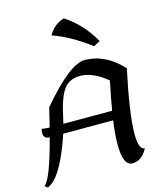

<svg xmlns="http://www.w3.org/2000/svg" viewBox="-155 -1050 993 1173"><g transform="rotate(-15 341.5 -463.0)"><path d="M500.5 -327.6Q513.7 -409.7 535.2 -509.8Q447.3 -584 364.7 -584Q298.3 -584 262.7 -536.9Q227.1 -489.7 201.7 -369.6Q197.3 -348.6 191.9 -327.6ZM2 22.9Q-11.7 21 -16.6 8.3Q23.9 -19 90.3 -269.5Q52.2 -269.5 52.2 -308.1Q52.2 -318.8 55.2 -332.5Q79.6 -327.6 105.5 -327.6Q119.1 -382.8 134.3 -447.3Q322.8 -670.4 417 -670.4Q548.8 -670.4 654.3 -555.2Q595.7 -278.8 595.7 -154.8Q595.7 -54.2 634.3 -54.2Q597.2 15.1 538.1 15.1Q479 15.1 479 -120.1Q479 -181.2 491.2 -269.5H175.3Q152.3 -197.3 118.7 -125Q62 -2.4 2 22.9ZM496.1 -736.8Q375.5 -829.1 261.7 -868.2Q295.9 -930.2 361.8 -949.2Q471.7 -877 537.1 -758.3Z"/></g></svg>

Font: Balgruf
Style: Italic
Weight: 500
Italic angle: -12°
Designer: Paul James Miller
Foundry: High-Logic / Made with FontCreator
Version: Version 1.201;March 28, 2021;FontCreator 13.0.0.2683 64-bit